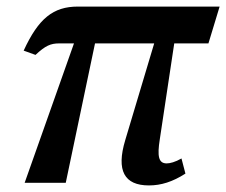

<svg xmlns="http://www.w3.org/2000/svg" viewBox="-20 -556 688 584"><path d="M55 0H180L269 -424H449L361 -130C333 -37 358 8 433 8C470 8 505 -3 544 -28L532 -74C513 -63 497 -59 487 -59C462 -59 458 -81 466 -132L510 -424H614L648 -536H217C142 -536 97 -500 52 -402L88 -389C118 -417 134 -424 160 -424H205Z"/></svg>

Font: Noto Serif Condensed SemiBold
Style: Italic
Weight: 600
Width: 3
Italic angle: -12°
Designer: Monotype Design Team
Foundry: Monotype Imaging Inc.
Version: Version 2.014